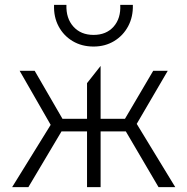

<svg xmlns="http://www.w3.org/2000/svg" viewBox="-20 -772 773 792"><path d="M339 0V-230H210V-282H339V-429L395 -500V-282H523V-230H395V0ZM30 0 189 -257 61 -480H123L251 -259L97 0ZM634 0 482 -259 612 -480H672L544 -261L703 0ZM366 -580Q317 -580 279.5 -602.5Q242 -625 221.5 -663.8Q201 -702.5 203 -752H254Q252 -696.5 282.8 -662.2Q313.5 -628 366 -628Q418.5 -628 448.8 -662.2Q479 -696.5 476 -752H528Q529.5 -703 508.8 -664Q488 -625 450.8 -602.5Q413.5 -580 366 -580Z"/></svg>

Font: Geologica-Sharp
Style: Regular
Weight: 100
Designer: Sindre Bremnes, Frode Helland
Foundry: Monokrom Skriftforlag AS
Version: Version 1.010;gftools[0.9.28]